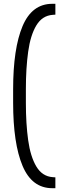

<svg xmlns="http://www.w3.org/2000/svg" viewBox="-20 -811 311 1009"><path d="M49 -342Q49 -556 98.5 -673.5Q148 -791 255 -791H271V-734L257 -733Q202 -729 171 -677.5Q140 -626 128 -539Q116 -452 116 -343V-270Q116 -161 128 -74.5Q140 12 171 64Q202 116 257 120L271 121V178H255Q148 178 98.5 60.5Q49 -57 49 -271Z"/></svg>

Font: Teko Variable Light
Style: Regular
Weight: 300
Designer: Manushi Parikh, Jonny Pinhorn
Foundry: Indian Type Foundry
Version: Version 3.000